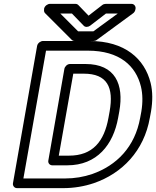

<svg xmlns="http://www.w3.org/2000/svg" viewBox="-20 -948 808 993"><path d="M101 -25 218 -686H434C599 -686 683 -607 709 -500C718 -462 719 -419 711 -371L705 -339C678 -188 583 -92 457 -48C413 -33 366 -25 316 -25ZM47 0C45 11 53 25 68 25H307C362 25 416 16 466 -1C611 -51 725 -167 755 -339L761 -371C770 -425 770 -474 759 -519C728 -644 626 -736 443 -736H202C191 -736 175 -726 172 -711ZM597 -372C622 -512 576 -617 422 -617H342C327 -617 315 -603 313 -592L230 -118C227 -103 239 -93 250 -93H328C482 -93 566 -200 591 -339ZM547 -372 541 -339C519 -216 459 -143 337 -143H284L359 -567H413C535 -567 569 -496 547 -372ZM446 -815 528 -878H589L463 -786H384L292 -878H352L413 -815C421 -806 437 -808 446 -815ZM438 -867 385 -922C381 -926 376 -928 370 -928H238C227 -928 211 -918 208 -903V-899C207 -892 208 -885 213 -880L351 -742C355 -738 360 -736 366 -736H464C470 -736 476 -738 481 -742L668 -879C674 -883 679 -891 680 -898L681 -903C683 -914 675 -928 660 -928H527C521 -928 514 -926 509 -922Z"/></svg>

Font: Asimov
Style: WidOuIt
Weight: 500
Designer: Google
Version: Version 2.000980; 2014